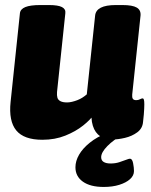

<svg xmlns="http://www.w3.org/2000/svg" viewBox="-20 -545 597 761"><path d="M148 9Q75 9 44.5 -28Q14 -65 22 -141L59 -493Q61 -509 80.5 -517Q100 -525 140 -525H174Q210 -525 225.5 -517Q241 -509 239 -493L206 -180Q205 -167 207.5 -158Q210 -149 219.5 -144Q229 -139 246 -139Q255 -139 265.5 -141.5Q276 -144 286.5 -148Q297 -152 306.5 -158Q316 -164 324 -171L357 -483Q361 -525 439 -525H465Q505 -525 522 -515Q539 -505 537 -483L504 -170Q503 -159 506.5 -153.5Q510 -148 520 -148Q528 -148 534.5 -151.5Q541 -155 545 -155Q549 -155 550.5 -149.5Q552 -144 552 -131Q552 -124 551.5 -114Q551 -104 550 -91Q549 -78 547 -62Q545 -36 524 -20.5Q503 -5 475 1.5Q447 8 424 8Q398 8 377.5 -5Q357 -18 348 -46.5Q339 -75 344 -122L352 -91Q339 -71 309.5 -47.5Q280 -24 239 -7.5Q198 9 148 9ZM391 196Q338 196 308.5 175Q279 154 279 118Q279 93 293.5 68Q308 43 336 20.5Q364 -2 402 -17L466 -10Q430 9 405.5 34Q381 59 381 78Q381 91 391 97Q401 103 418 103Q437 103 452.5 98Q468 93 479.5 88.5Q491 84 495 84Q504 84 507.5 101.5Q511 119 511 133Q511 151 495.5 165Q480 179 453 187.5Q426 196 391 196Z"/></svg>

Font: Asap Black
Style: Italic
Weight: 900
Italic angle: -6°
Designer: Pablo Cosgaya
Foundry: Omnibus-Type
Version: Version 3.001